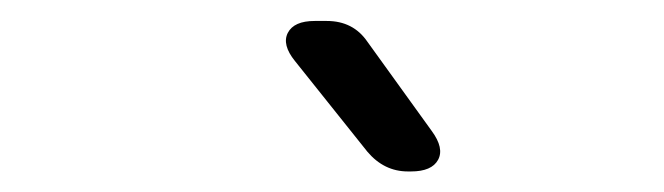

<svg xmlns="http://www.w3.org/2000/svg" viewBox="-20 -695 640 185"><path d="M376 -529.8H373Q350.1 -529.8 334 -548.8L264.2 -636.2Q251.5 -651.9 257.3 -663.3Q263.2 -674.8 283.2 -674.8H294.9Q320.3 -674.8 334 -654.8L396 -568.8Q408.2 -552.2 402.1 -541Q396 -529.8 376 -529.8Z"/></svg>

Font: Arcon Rounded-
Style: Regular
Weight: 400
Designer: M. Zarth
Foundry: martin zarth - visuelle & digitale kommunikation
Version: Version 1.110;PS 001.110;hotconv 1.0.70;makeotf.lib2.5.58329